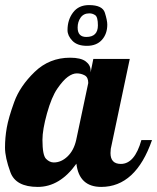

<svg xmlns="http://www.w3.org/2000/svg" viewBox="-33 -733 621 759"><path d="M308.1 -586.9Q354 -586.9 354 -632.8Q354 -665.5 343.5 -672.9Q333 -680.2 320.3 -680.2Q297.4 -680.2 285.6 -663.3Q273.9 -646.5 273.9 -624Q273.9 -586.9 308.1 -586.9ZM391.1 -635.7Q391.1 -599.1 369.9 -575.4Q348.6 -551.8 310.5 -551.8Q272.5 -551.8 253.2 -571.8Q233.9 -591.8 233.9 -613.8Q233.9 -654.8 255.9 -683.8Q277.8 -712.9 318.8 -712.9Q372.1 -712.9 381.6 -682.6Q391.1 -652.3 391.1 -635.7ZM134.8 -180.2Q134.8 -119.6 148.9 -105.2Q163.1 -90.8 179.7 -90.8Q209 -90.8 233.9 -114.5Q258.8 -138.2 268.1 -179.2L315.9 -404.8Q315.9 -427.7 301.5 -435.3Q287.1 -442.9 270.5 -442.9Q253.9 -442.9 235.1 -429.2Q216.3 -415.5 193.6 -382.6Q170.9 -349.6 152.8 -284.9Q134.8 -220.2 134.8 -180.2ZM244.1 -504.9Q286.6 -504.9 305.9 -490.2Q325.2 -475.6 325.2 -454.1V-446.8L335.9 -500H480L408.2 -160.2Q403.8 -145 403.8 -127.9Q403.8 -85 444.8 -85Q499.5 -85 525.9 -179.2H567.9Q503.4 5.9 367.2 5.9Q279.8 5.9 269 -85.9Q203.6 5.9 116.2 5.9Q29.3 5.9 8.1 -52.2Q-13.2 -110.4 -13.2 -149.4Q-13.2 -188.5 -6.3 -227.8Q0.5 -267.1 23.2 -329.8Q45.9 -392.6 104 -448.7Q162.1 -504.9 244.1 -504.9Z"/></svg>

Font: Lobster-Regular
Style: Regular
Weight: 400
Designer: Pablo Impallari
Foundry: Pablo Impallari
Version: Version 1.007; ttfautohint (v1.1) -l 8 -r 50 -G 50 -x 14 -D 